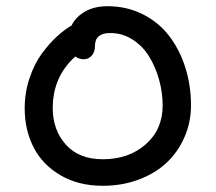

<svg xmlns="http://www.w3.org/2000/svg" viewBox="-20 -661 691 615"><path d="M309.1 -65.9Q231.4 -65.9 173.8 -99.6Q116.2 -133.3 87.6 -189Q59.1 -244.6 59.1 -314Q59.1 -364.3 74.5 -410.4Q89.8 -456.5 114 -489.3Q138.2 -522 162.4 -544.2Q186.5 -566.4 209 -579.1Q223.1 -607.4 252.9 -624.3Q282.7 -641.1 324.2 -641.1Q385.7 -641.1 437 -615.5Q488.3 -589.8 521.7 -546.1Q555.2 -502.4 573.5 -445.1Q591.8 -387.7 591.8 -323.2Q591.8 -269.5 571 -221.9Q550.3 -174.3 513.7 -139.9Q477.1 -105.5 424.1 -85.7Q371.1 -65.9 309.1 -65.9ZM148.9 -314.9Q148.9 -245.1 190.7 -198Q232.4 -150.9 309.1 -150.9Q392.1 -150.9 446.5 -198.5Q501 -246.1 501 -323.2Q501 -364.7 489.7 -405.3Q478.5 -445.8 458 -479.5Q437.5 -513.2 404.8 -534.2Q372.1 -555.2 333 -555.2Q284.2 -555.2 284.2 -514.2Q284.2 -494.1 273.7 -482.7Q263.2 -471.2 248 -471.2Q232.9 -471.2 221.2 -480Q148.9 -415 148.9 -314.9Z"/></svg>

Font: Shantell Sans Irregular Bouncy
Style: Regular
Weight: 400
Designer: Stephen Nixon, Anya Danilova, Shantell Martin
Foundry: Arrow Type
Version: Version 1.006;[9816181b4]